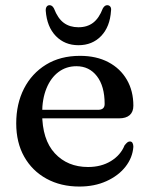

<svg xmlns="http://www.w3.org/2000/svg" viewBox="-20 -690 562 722"><path d="M481.5 -292.5Q481.5 -269.5 467.8 -257.2Q454 -245 428 -245H108.5V-277H348.5Q373.5 -277 373.5 -299Q373.5 -366 344.5 -403.5Q315.5 -441 267.5 -441Q229 -441 200 -419.2Q171 -397.5 154.8 -357.8Q138.5 -318 138.5 -264.5Q138.5 -165 186.2 -113.5Q234 -62 311 -62Q360.5 -62 397 -84.2Q433.5 -106.5 448.5 -143.5Q455 -151.5 459.2 -154.8Q463.5 -158 468.5 -158Q475.5 -158 478.5 -152Q481.5 -146 481.5 -138Q478.5 -97 451.8 -63Q425 -29 380.2 -8.8Q335.5 11.5 278.5 11.5Q208.5 11.5 154.8 -18Q101 -47.5 71 -100.8Q41 -154 41 -226Q41 -299.5 70.2 -356.8Q99.5 -414 153.2 -447Q207 -480 281 -480Q342.5 -480 387.5 -456.2Q432.5 -432.5 457 -390.2Q481.5 -348 481.5 -292.5ZM275 -587.5Q308 -587.5 330.2 -604.5Q352.5 -621.5 366.5 -658Q373.5 -670.5 383 -670.5Q390.5 -670.5 394.8 -665Q399 -659.5 397.5 -649.5Q393.5 -589 360.2 -554.5Q327 -520 275 -520Q223.5 -520 190 -554.5Q156.5 -589 152 -649.5Q151.5 -659.5 155.5 -665Q159.5 -670.5 166.5 -670.5Q176.5 -670.5 183 -658Q197.5 -620.5 220 -604Q242.5 -587.5 275 -587.5Z"/></svg>

Font: Fraunces 12pt
Style: Regular
Weight: 400
Version: Version 1.000;[b76b70a41]